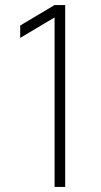

<svg xmlns="http://www.w3.org/2000/svg" viewBox="-20 -740 398 760"><path d="M238 0H196V-671L60 -590V-639L196 -720H238Z"/></svg>

Font: Manrope Variable Light
Style: Regular
Weight: 200
Designer: Mikhail Sharanda
Foundry: Mikhail Sharanda
Version: Version 4.505